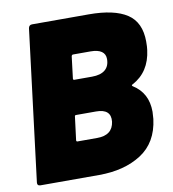

<svg xmlns="http://www.w3.org/2000/svg" viewBox="-79 -770 757 840"><g transform="rotate(-10 299.0 -350.0)"><path d="M506 -357Q572 -316 572 -232Q572 -222 570 -200Q557 -97 481.5 -48.5Q406 0 294 0H33Q26 0 22.5 -4Q19 -8 20 -15L103 -685Q104 -692 108 -696Q112 -700 119 -700H371Q484 -700 541 -662.5Q598 -625 598 -539Q598 -515 596 -502Q584 -406 507 -365Q503 -364 503 -361.5Q503 -359 506 -357ZM266 -533 254 -435Q254 -429 259 -429H338Q376 -429 396 -445.5Q416 -462 416 -494Q416 -516 399.5 -527.5Q383 -539 351 -539H273Q268 -539 266 -533ZM390 -220Q396 -276 329 -276H240Q234 -276 234 -270L221 -167Q221 -161 226 -161H314Q382 -161 390 -220Z"/></g></svg>

Font: Barlow Black
Style: Italic
Weight: 900
Italic angle: -7°
Designer: Jeremy Tribby
Foundry: Tribby Type
Version: Version 1.408